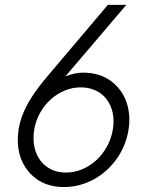

<svg xmlns="http://www.w3.org/2000/svg" viewBox="-20 -747 612 777"><path d="M55.8 -225.9Q61.1 -257.5 73.2 -286.8Q85.2 -316.1 101.6 -343.2Q117.9 -370.4 137.4 -395.6Q157 -420.8 177.2 -444.6L416.5 -727.3H491.1L244.3 -437.5Q282 -453.1 315.3 -453.1Q379.6 -453.1 424 -422.6Q446.4 -407.3 463.1 -386.2Q479.8 -365.1 489.7 -339.5Q499.6 -313.9 502.5 -284.1Q505.3 -254.3 500 -221.2Q495 -189.6 483 -160.2Q470.9 -130.7 452.8 -104.9Q434.7 -79.2 411.4 -58.1Q388.1 -36.9 360.8 -21.8Q333.5 -6.7 302.7 1.6Q272 9.9 239 9.9Q175.4 9.9 130 -21Q84.5 -53.3 64.8 -105.3Q45.1 -157.3 55.8 -225.9ZM247.5 -48.7Q281.2 -48.7 312.7 -62Q344.1 -75.3 369.5 -98.5Q394.9 -121.8 412.5 -153.4Q430 -185 436.4 -221.2Q442.8 -258.5 436.1 -290Q429.3 -321.4 412.1 -344.5Q394.9 -367.5 367.9 -380.5Q340.9 -393.5 306.8 -393.5Q273.1 -393.5 241.8 -380.5Q210.6 -367.5 185.2 -344.6Q159.8 -321.7 142.2 -290.3Q124.6 -258.9 118.3 -221.9Q112.6 -185 119.1 -153.2Q125.7 -121.4 142.8 -98.2Q159.8 -74.9 186.4 -61.8Q213.1 -48.7 247.5 -48.7Z"/></svg>

Font: Inter P Light
Style: Italic
Weight: 300
Italic angle: 9.39999°
Designer: Rasmus Andersson
Foundry: rsms
Version: Version 3.018;git-588b23468